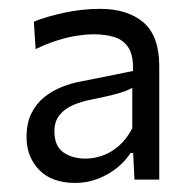

<svg xmlns="http://www.w3.org/2000/svg" viewBox="-20 -746 436 434"><path d="M150.5 -332.5Q97 -332.5 68.5 -362Q40 -391.5 40 -436Q40 -468 51.2 -490.2Q62.5 -512.5 80.5 -526.8Q98.5 -541 119.2 -549.2Q140 -557.5 158.5 -561L280.5 -585.5Q282 -619.5 270.8 -637.5Q259.5 -655.5 239 -662Q218.5 -668.5 192 -668.5Q175.5 -668.5 155.2 -665.5Q135 -662.5 111.2 -655.2Q87.5 -648 60.5 -635L56.5 -697Q71 -703 88.2 -708Q105.5 -713 125.2 -717.2Q145 -721.5 165.5 -723.8Q186 -726 206.5 -726Q268 -726 304 -695.5Q340 -665 340 -596Q340 -580 340 -551.5Q340 -523 340 -501V-456.5Q340 -431 340 -402.2Q340 -373.5 340 -340H284L281 -400H275Q263 -381.5 244 -366.2Q225 -351 201 -341.8Q177 -332.5 150.5 -332.5ZM173.5 -387.5Q192.5 -387.5 212.2 -394.5Q232 -401.5 249.2 -416.8Q266.5 -432 279 -456V-547.5Q273 -544 263.5 -540.2Q254 -536.5 235.5 -531.8Q217 -527 184.5 -520.5Q164 -516.5 145.2 -508.5Q126.5 -500.5 114.8 -486.2Q103 -472 103 -449Q103 -416 123 -401.8Q143 -387.5 173.5 -387.5Z"/></svg>

Font: Commissioner Thin
Style: Regular
Weight: 400
Version: Version 1.000